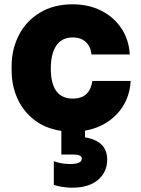

<svg xmlns="http://www.w3.org/2000/svg" viewBox="-20 -592 653 892"><path d="M230 267V157Q265 170 306 170Q360 170 360 145Q360 126 322 126H265V16Q190 5 138 -36Q86 -77 60 -136.5Q34 -196 34 -264V-284Q34 -363 67.5 -428.5Q101 -494 165 -533Q229 -572 318 -572Q392 -572 451 -542Q510 -512 544.5 -459.5Q579 -407 583 -339H405Q402 -374 379.5 -396Q357 -418 318 -418Q267 -418 241.5 -380Q216 -342 216 -274Q216 -134 318 -134Q359 -134 381.5 -155.5Q404 -177 409 -216H587Q582 -125 524 -63Q466 -1 375 15V46Q478 63 478 150Q478 207 435.5 243.5Q393 280 315 280Q292 280 268 276Q244 272 230 267Z"/></svg>

Font: Sora-SIA ExtraBold
Style: Regular
Weight: 800
Designer: Jonathan Barnbrook, Julián Moncada
Foundry: Barnbrook Fonts
Version: Version 2.000